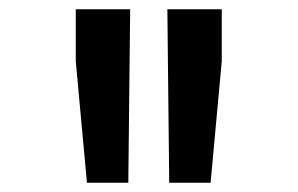

<svg xmlns="http://www.w3.org/2000/svg" viewBox="-20 -730 640 413"><path d="M344 -337 340 -710H457V-598L433 -337ZM167 -337 143 -598V-710H260L256 -337Z"/></svg>

Font: Geist Mono SemiBold
Style: Regular
Weight: 600
Monospace: yes
Designer: Basement.studio, Andrés Briganti, Mateo Zaragoza
Foundry: Basement.studio, Vercel, Andrés Briganti, Guido Ferreyra, Mateo Zaragoza
Version: Version 1.500; ttfautohint (v1.8.4.7-5d5b)